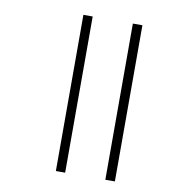

<svg xmlns="http://www.w3.org/2000/svg" viewBox="-73 -688 688 753"><g transform="rotate(10 271.0 -311.0)"><path d="M396 -622V0H434V-622ZM199 -622V0H236V-622Z"/></g></svg>

Font: Noto Sans Devanagari UI ExtraLight
Style: Regular
Weight: 200
Designer: Jelle Bosma - Monotype Design Team
Foundry: Monotype Imaging Inc.
Version: Version 2.003